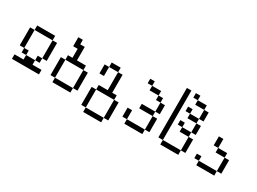

<svg xmlns="http://www.w3.org/2000/svg" viewBox="-45 -1469 3090 2312"><g transform="rotate(30 1500.0 -312.5)"><path d="M437.5 0V-62.5H312.5V-125H187.5V-62.5H62.5V0ZM187.5 -125V-187.5H125V-125ZM312.5 -125H375V-187.5H312.5ZM125 -187.5Q125 -187.5 125 -437.5H62.5Q62.5 -437.5 62.5 -187.5ZM375 -187.5H437.5Q437.5 -187.5 437.5 -437.5H375Q375 -437.5 375 -187.5ZM125 -437.5H375V-500H125Z M625 -62.5V0H875V-62.5ZM625 -62.5Q625 -62.5 625 -312.5H562.5Q562.5 -312.5 562.5 -62.5ZM875 -62.5H937.5Q937.5 -62.5 937.5 -312.5H875Q875 -312.5 875 -62.5ZM625 -312.5H875V-375H750V-562.5H687.5V-625H625Q625 -625 625 -500H687.5Q687.5 -500 687.5 -375H625Z M1125 62.5V125H1375V62.5ZM1125 62.5Q1125 62.5 1125 -187.5H1062.5Q1062.5 -187.5 1062.5 62.5ZM1375 62.5H1437.5Q1437.5 62.5 1437.5 -187.5H1375Q1375 -187.5 1375 62.5ZM1125 -187.5H1375V-250H1312.5Q1312.5 -250 1312.5 -500H1250Q1250 -500 1250 -250H1125ZM1062.5 -500Q1062.5 -500 1062.5 -375H1125Q1125 -375 1125 -500ZM1125 -500H1250V-562.5H1125Z M1625 -62.5V0H1875V-62.5ZM1625 -62.5Q1625 -62.5 1625 -187.5H1562.5Q1562.5 -187.5 1562.5 -62.5ZM1875 -62.5H1937.5V-250H1875ZM1875 -250V-312.5H1687.5V-250ZM1875 -312.5H1937.5Q1937.5 -312.5 1937.5 -437.5H1875Q1875 -437.5 1875 -312.5ZM1875 -437.5V-500H1812.5V-437.5ZM1812.5 -500V-562.5H1687.5V-500ZM1687.5 -562.5V-625H1625V-562.5Z M2125 -62.5V0H2375V-62.5ZM2125 -62.5V-750H2062.5V-62.5ZM2375 -62.5H2437.5V-250H2375ZM2375 -250V-312.5H2250V-250ZM2250 -312.5V-375H2187.5V-312.5ZM2375 -312.5H2437.5Q2437.5 -312.5 2437.5 -437.5H2375Q2375 -437.5 2375 -312.5ZM2375 -437.5V-500H2250V-437.5ZM2250 -500V-562.5H2187.5V-500ZM2375 -500H2437.5Q2437.5 -500 2437.5 -625H2375Q2375 -625 2375 -500ZM2375 -625V-687.5H2250V-625ZM2250 -687.5V-750H2187.5V-687.5Z M2625 -62.5V0H2875V-62.5ZM2625 -62.5V-125H2562.5V-62.5ZM2875 -62.5H2937.5V-250H2875ZM2875 -250V-312.5H2750V-250ZM2750 -312.5Q2750 -312.5 2750 -437.5H2687.5Q2687.5 -437.5 2687.5 -312.5Z"/></g></svg>

Font: UnifontExMono
Style: Regular
Weight: 500
Version: Version 15.0.06